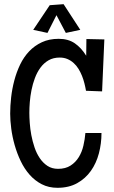

<svg xmlns="http://www.w3.org/2000/svg" viewBox="-20 -894 544 920"><path d="M480 -705.1 469.2 -456.1 392.1 -459Q389.2 -476.1 384.5 -494.6Q379.9 -513.2 372.8 -530.8Q365.7 -548.3 356 -564.2Q346.2 -580.1 333 -592Q319.8 -604 303.2 -611.1Q286.6 -618.2 266.1 -618.2Q235.4 -618.2 212.6 -605Q189.9 -591.8 173.8 -569.8Q157.7 -547.9 147.2 -519.8Q136.7 -491.7 130.9 -462.4Q125 -433.1 122.8 -404.5Q120.6 -376 120.6 -353.5Q120.6 -332.5 122.6 -304.4Q124.5 -276.4 130.1 -246.6Q135.7 -216.8 145.5 -187.7Q155.3 -158.7 170.7 -136Q186 -113.3 207.5 -99.1Q229 -85 258.3 -85Q293.9 -85 318.1 -100.6Q342.3 -116.2 357.4 -140.9Q372.6 -165.5 379.6 -196Q386.7 -226.6 389.2 -256.8H466.3Q466.3 -206.5 453.9 -159.2Q441.4 -111.8 415.5 -75.2Q389.6 -38.6 349.9 -16.4Q310.1 5.9 255.4 5.9Q213.4 5.9 180.2 -11.2Q147 -28.3 121.8 -56.9Q96.7 -85.4 79.1 -122.3Q61.5 -159.2 50.3 -198.7Q39.1 -238.3 33.9 -277.6Q28.8 -316.9 28.8 -349.6Q28.8 -386.7 33.4 -427.7Q38.1 -468.8 48.6 -508.5Q59.1 -548.3 76.4 -584.5Q93.8 -620.6 119.6 -647.9Q145.5 -675.3 180.7 -691.7Q215.8 -708 261.2 -708Q307.1 -708 338.4 -686.5Q369.6 -665 393.1 -627L394 -707ZM364.7 -751 295.4 -736.3 250.5 -821.3 207.5 -736.3 139.2 -751 218.3 -869.1 284.7 -874Z"/></svg>

Font: Maiden Orange
Style: Regular
Weight: 400
Designer: Astigmatic (AOETI)
Foundry: Astigmatic (AOETI)
Version: Version 1.001